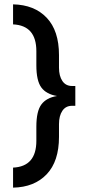

<svg xmlns="http://www.w3.org/2000/svg" viewBox="-20 -732 406 882"><path d="M40 130V38Q147 33 147 -85V-150Q147 -221 170 -252Q193 -283 242 -291Q193 -299 170 -330Q147 -361 147 -432V-497Q147 -615 40 -620V-712Q138 -710 194.5 -650.5Q251 -591 251 -479V-421Q251 -383 266.5 -360Q282 -337 311 -337H326V-246H311Q282 -246 266.5 -223Q251 -200 251 -162V-103Q251 9 194.5 68.5Q138 128 40 130Z"/></svg>

Font: Overpass Light
Style: Bold
Weight: 600
Designer: Delve Withrington, Thomas Jockin
Foundry: Delve Fonts
Version: Version 3.000;DELV;Overpass